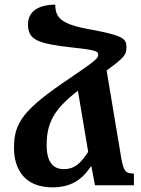

<svg xmlns="http://www.w3.org/2000/svg" viewBox="-20 -794 606 823"><path d="M204 9C284 9 331 -23 369 -80H372L387 0H554V-50C517 -50 510 -62 500 -115L437 -492C516 -549 522 -561 522 -592C522 -630 506 -642 361 -669C239 -691 217 -720 217 -774C141 -774 100 -742 100 -690C100 -623 140 -607 293 -590C397 -579 401 -573 401 -559C401 -545 393 -536 284 -462C78 -324 40 -268 40 -160C40 -65 89 9 204 9ZM180 -172C180 -263 208 -324 314 -405L358 -143C325 -92 298 -69 254 -69C207 -69 180 -100 180 -172Z"/></svg>

Font: Noto Serif Armenian SemiCondensed
Style: Bold
Weight: 700
Width: 4
Designer: Monotype Design Team
Foundry: Monotype Imaging Inc.
Version: Version 2.008